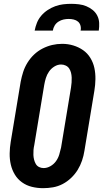

<svg xmlns="http://www.w3.org/2000/svg" viewBox="-20 -975 540 1003"><path d="M205 8Q175 8 146.5 1Q118 -6 95 -22.5Q72 -39 57.5 -63Q43 -87 36.5 -115Q30 -143 30.5 -173.5Q31 -204 36 -234L88 -548Q93 -574 101 -599Q109 -624 123.5 -647.5Q138 -671 158 -690Q178 -709 202.5 -721.5Q227 -734 252.5 -740Q278 -746 305 -746Q335 -746 363 -737.5Q391 -729 414 -713Q437 -697 452 -672.5Q467 -648 473 -620Q479 -592 478.5 -561.5Q478 -531 473 -501L421 -187Q417 -161 408.5 -136Q400 -111 386 -88Q372 -65 351.5 -45.5Q331 -26 307 -13.5Q283 -1 257 3.5Q231 8 205 8ZM208 -97Q226 -97 243.5 -107Q261 -117 272.5 -133Q284 -149 289.5 -167.5Q295 -186 299 -204L351 -518Q353 -531 354 -544Q355 -557 354.5 -570Q354 -583 351 -595Q348 -607 341.5 -617Q335 -627 323.5 -632.5Q312 -638 299 -638Q281 -638 264 -627.5Q247 -617 236 -601Q225 -585 219.5 -567Q214 -549 211 -531L159 -217Q156 -204 155 -191Q154 -178 154.5 -165.5Q155 -153 158 -141Q161 -129 167 -118.5Q173 -108 184 -102.5Q195 -97 208 -97ZM161 -815Q165 -836 173 -856Q181 -876 195.5 -893Q210 -910 229 -922.5Q248 -935 268.5 -942.5Q289 -950 310 -952.5Q331 -955 352 -955Q372 -955 392.5 -952.5Q413 -950 431 -942.5Q449 -935 464 -923Q479 -911 488 -893.5Q497 -876 498 -855.5Q499 -835 496 -815H401Q404 -828 400.5 -841Q397 -854 387.5 -862Q378 -870 365 -873Q352 -876 339 -876Q325 -876 311.5 -873Q298 -870 285.5 -862Q273 -854 265.5 -841.5Q258 -829 256 -815Z"/></svg>

Font: Iosevka Slab Extrabold Oblique
Style: Regular
Weight: 800
Italic angle: -9°
Monospace: yes
Designer: Belleve Invis
Foundry: Belleve Invis
Version: Version 11.1.1; ttfautohint (v1.8.3)